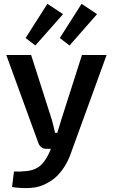

<svg xmlns="http://www.w3.org/2000/svg" viewBox="-20 -779 592 1005"><path d="M538 -491 354 15Q342 51 324.5 81.5Q307 112 284 136.5Q261 161 231 177Q191 201 143 204.5Q95 208 43 200L53 119Q91 120 123 116Q155 112 179 97Q199 84 215.5 60Q232 36 243 8L269 -53Q278 -75 286 -103.5Q294 -132 301 -153L409 -491ZM143 -491 251 -153Q256 -136 260 -118.5Q264 -101 268 -84H293L253 0H222Q208 0 197 -8Q186 -16 181 -30L13 -491ZM228 -759 310 -705 165 -541 114 -580ZM407 -759 488 -705 344 -541 293 -580Z"/></svg>

Font: Exo 2 SemiBold
Style: Regular
Weight: 600
Designer: Natanael Gama
Foundry: Natanael Gama
Version: Version 2.010